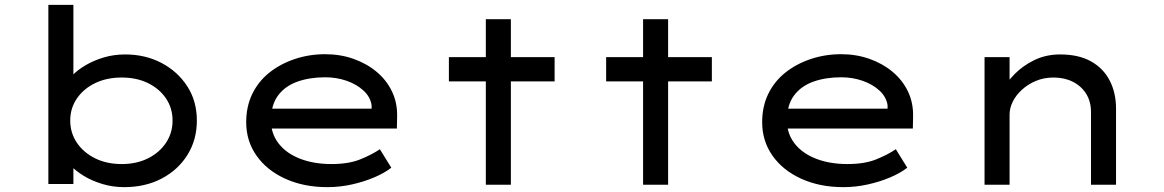

<svg xmlns="http://www.w3.org/2000/svg" viewBox="-20 -760 4789 790"><path d="M491 10Q444 10 401 -3Q358 -16 324.5 -36.5Q291 -57 269 -80.5Q247 -104 241 -124L282 -131V-3H179V-740H282V-405L251 -407Q257 -428 278 -450Q299 -472 332 -491.5Q365 -511 406.5 -523.5Q448 -536 495 -536Q578 -536 644.5 -501Q711 -466 750.5 -405Q790 -344 790 -264Q790 -185 751.5 -123Q713 -61 645.5 -25.5Q578 10 491 10ZM481 -85Q542 -85 589 -108.5Q636 -132 663 -172.5Q690 -213 690 -264Q690 -315 663 -355Q636 -395 589 -418Q542 -441 481 -441Q419 -441 371.5 -418Q324 -395 296.5 -355Q269 -315 269 -264Q269 -213 296.5 -172.5Q324 -132 371.5 -108.5Q419 -85 481 -85Z M1327 10Q1230 10 1154 -24.5Q1078 -59 1035.5 -119.5Q993 -180 993 -257Q993 -322 1018 -373.5Q1043 -425 1088 -461Q1133 -497 1192.5 -517Q1252 -537 1318 -537Q1380 -537 1434 -518Q1488 -499 1529 -465Q1570 -431 1592.5 -384.5Q1615 -338 1614 -282L1613 -231H1083L1060 -313H1524L1509 -303V-327Q1504 -361 1476 -387Q1448 -413 1406.5 -427.5Q1365 -442 1318 -442Q1254 -442 1203.5 -424Q1153 -406 1124 -367Q1095 -328 1095 -264Q1095 -210 1126.5 -169.5Q1158 -129 1214.5 -107Q1271 -85 1344 -85Q1414 -85 1461.5 -104Q1509 -123 1543 -146L1590 -70Q1562 -48 1519.5 -30Q1477 -12 1427.5 -1Q1378 10 1327 10Z M1979 0V-681H2082V0ZM1827 -425V-525H2262V-425Z M2626 0V-681H2729V0ZM2474 -425V-525H2909V-425Z M3450 10Q3353 10 3277 -24.5Q3201 -59 3158.5 -119.5Q3116 -180 3116 -257Q3116 -322 3141 -373.5Q3166 -425 3211 -461Q3256 -497 3315.5 -517Q3375 -537 3441 -537Q3503 -537 3557 -518Q3611 -499 3652 -465Q3693 -431 3715.5 -384.5Q3738 -338 3737 -282L3736 -231H3206L3183 -313H3647L3632 -303V-327Q3627 -361 3599 -387Q3571 -413 3529.5 -427.5Q3488 -442 3441 -442Q3377 -442 3326.5 -424Q3276 -406 3247 -367Q3218 -328 3218 -264Q3218 -210 3249.5 -169.5Q3281 -129 3337.5 -107Q3394 -85 3467 -85Q3537 -85 3584.5 -104Q3632 -123 3666 -146L3713 -70Q3685 -48 3642.5 -30Q3600 -12 3550.5 -1Q3501 10 3450 10Z M4031 0V-525H4134V-388L4101 -383Q4121 -421 4155 -455.5Q4189 -490 4236.5 -513Q4284 -536 4342 -536Q4418 -536 4469 -507.5Q4520 -479 4546 -428.5Q4572 -378 4572 -313V0H4469V-299Q4469 -343 4448.5 -375Q4428 -407 4393.5 -424Q4359 -441 4315 -441Q4275 -441 4242 -427Q4209 -413 4184.5 -390.5Q4160 -368 4147 -341.5Q4134 -315 4134 -289V0H4083Q4060 0 4047 0Q4034 0 4031 0Z"/></svg>

Font: Lexend Peta
Style: Regular
Weight: 400
Designer: Bonnie Shaver-Troup, Thomas Jockin
Foundry: Lexend
Version: Version 1.007